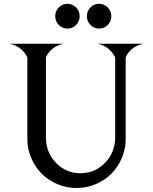

<svg xmlns="http://www.w3.org/2000/svg" viewBox="-20 -965 795 998"><path d="M450.2 -835.2Q431.6 -854 431.6 -880.9Q431.6 -907.7 450.2 -926.5Q468.8 -945.3 495.1 -945.3Q521.5 -945.3 540 -926.5Q558.6 -907.7 558.6 -880.9Q558.6 -854 540 -835.2Q521.5 -816.4 495.1 -816.4Q468.8 -816.4 450.2 -835.2ZM285.6 -835.2Q267.1 -854 267.1 -880.9Q267.1 -907.7 285.6 -926.5Q304.2 -945.3 330.6 -945.3Q356.9 -945.3 375.5 -926.5Q394 -907.7 394 -880.9Q394 -854 375.5 -835.2Q356.9 -816.4 330.6 -816.4Q304.2 -816.4 285.6 -835.2ZM29.3 -737.8H311.5Q246.1 -724.1 219.7 -669.9L218.8 -665.5V-243.2Q221.2 -170.4 270.5 -119.1Q323.2 -64.5 398.4 -64.5Q473.6 -64.5 526.4 -119.1Q575.7 -170.4 578.6 -243.2V-665.5L577.6 -669.4Q546.4 -726.1 485.8 -737.8H726.1Q660.6 -724.1 634.3 -669.9L633.3 -665.5V-243.2V-241.7Q633.3 -189.9 613 -143.1Q592.8 -96.2 559.1 -62Q524.9 -27.8 477.5 -7.8Q430.2 12.2 377.9 12.2Q325.7 12.2 278.3 -7.8Q231 -27.8 196.8 -62Q163.1 -96.2 142.6 -143.1Q122.1 -189.9 122.1 -241.7V-243.2V-665.5L121.1 -669.4Q89.8 -726.1 29.3 -737.8Z"/></svg>

Font: Modern Antiqua
Style: Regular
Weight: 500
Version: Version 1.0